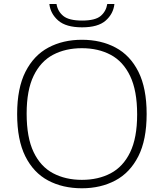

<svg xmlns="http://www.w3.org/2000/svg" viewBox="-20 -952 836 980"><path d="M398 9Q300 9 225.5 -30.8Q151 -70.5 109.2 -154.2Q67.5 -238 67.5 -370Q67.5 -502 110 -585.8Q152.5 -669.5 227 -709.2Q301.5 -749 398 -749Q495.5 -749 570 -709.2Q644.5 -669.5 686.5 -585.8Q728.5 -502 728.5 -370Q728.5 -238 686 -154.2Q643.5 -70.5 568.8 -30.8Q494 9 398 9ZM398 -34Q481.5 -34 545 -67.5Q608.5 -101 644.2 -174.5Q680 -248 680 -368Q680 -489.5 644.2 -564Q608.5 -638.5 545 -672.2Q481.5 -706 398 -706Q314.5 -706 251 -672.5Q187.5 -639 151.8 -565.5Q116 -492 116 -372Q116 -250 151.5 -175.8Q187 -101.5 250.8 -67.8Q314.5 -34 398 -34ZM399 -812.5Q317 -812.5 277.2 -847.2Q237.5 -882 232 -931.5H268.5Q274.5 -894 303.2 -870.5Q332 -847 399 -847Q466 -847 493.8 -870.5Q521.5 -894 527.5 -931.5H564Q558.5 -881.5 519.5 -847Q480.5 -812.5 399 -812.5Z"/></svg>

Font: Encode Sans Expanded Expanded ExtraLight
Style: Regular
Weight: 200
Width: 7
Designer: Multiple Designers
Foundry: Impallari Type
Version: Version 3.000; ttfautohint (v1.8.3) -l 8 -r 50 -G 200 -x 14 